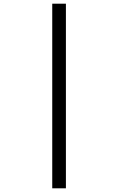

<svg xmlns="http://www.w3.org/2000/svg" viewBox="-20 -770 640 1040"><path d="M263 250V-750H337V250Z"/></svg>

Font: SauceCodePro NFM
Style: Regular
Weight: 400
Monospace: yes
Designer: Paul D. Hunt, Teo Tuominen
Foundry: Adobe
Version: Version 2.042;hotconv 1.1.0;makeotfexe 2.6.0;Nerd Fonts 3.3.